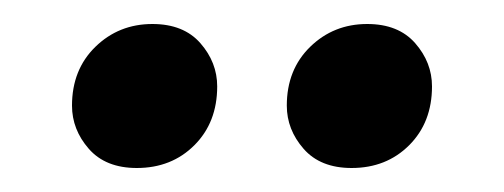

<svg xmlns="http://www.w3.org/2000/svg" viewBox="-20 -747 420 160"><path d="M94 -607Q68 -607 54 -623Q40 -639 40 -659Q40 -689 59.5 -708Q79 -727 107 -727Q133 -727 147 -711Q161 -695 161 -675Q161 -645 142 -626Q123 -607 94 -607ZM273 -607Q247 -607 233 -623Q219 -639 219 -659Q219 -689 238.5 -708Q258 -727 286 -727Q312 -727 326 -711Q340 -695 340 -675Q340 -645 321 -626Q302 -607 273 -607Z"/></svg>

Font: ABeeZee
Style: Italic
Weight: 400
Italic angle: -10°
Designer: Anja Meiners
Foundry: Anja Meiners
Version: Version 1.003; ttfautohint (v1.8.3)